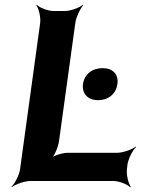

<svg xmlns="http://www.w3.org/2000/svg" viewBox="-20 -757 589 803"><path d="M227 -168 295 -661C298 -685 316 -722 328 -735L326 -737C313 -725 275 -711 251 -711H204C180 -711 145 -725 134 -737L132 -735C142 -722 151 -685 148 -661L64 -50C61 -26 42 11 28 24L29 26C44 14 83 0 107 0H454C478 0 513 14 524 26L527 24C517 11 508 -26 511 -50L513 -68C516 -92 535 -129 549 -142L548 -144C533 -132 494 -118 470 -118H263C243 -118 205 -107 191 -94L193 -92C208 -104 224 -144 227 -168ZM390 -338C433 -338 465 -364 471 -405C477 -446 452 -472 409 -472C366 -472 333 -447 327 -405C322 -365 348 -338 390 -338Z"/></svg>

Font: Asimov
Style: EdgeNarIt
Weight: 500
Designer: Google
Version: Version 2.000980: 2014